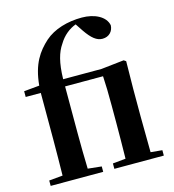

<svg xmlns="http://www.w3.org/2000/svg" viewBox="-120 -931 937 1031"><g transform="rotate(-15 348.5 -415.0)"><path d="M458 0H663V-30L599 -36L597 -235V-389L599 -542L587 -550L460 -536H247C249 -628 265 -682 292 -721C316 -762 352 -790 388 -803L416 -761C449 -713 476 -691 508 -691C545 -691 568 -717 569 -750C559 -801 498 -830 429 -830C349 -830 273 -808 222 -763C168 -714 125 -655 114 -536L28 -528V-496H112V-235C112 -169 111 -103 110 -37L34 -30V0H326V-30L250 -38C248 -104 247 -170 247 -235V-496H458C461 -445 462 -402 462 -331V-235C462 -180 461 -94 460 -37L388 -30V0Z"/></g></svg>

Font: Noto Serif JP
Style: Bold
Weight: 700
Designer: Ryoko NISHIZUKA 西塚涼子 (kana & ideographs); Frank Grießhammer (Latin, Greek & Cyrillic); Wenlong ZHANG 张文龙 (bopomofo); San
Foundry: Adobe
Version: Version 2.001;hotconv 1.1.0;makeotfexe 2.6.0